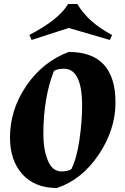

<svg xmlns="http://www.w3.org/2000/svg" viewBox="-20 -926 628 961"><path d="M391 -396Q391 -582 300 -582Q269 -582 250 -571Q197 -436 197 -255Q197 -177 219.5 -122.5Q242 -68 288 -68Q318 -68 337 -79Q364 -133 377.5 -225.5Q391 -318 391 -396ZM30 -238Q30 -377 112 -497Q194 -617 324 -666Q558 -666 558 -413Q558 -277 474 -152Q390 -27 265 15Q154 15 92 -54Q30 -123 30 -238ZM530 -726 324 -786 138 -726 127 -751Q275 -828 321 -906H367Q422 -813 541 -751Z"/></svg>

Font: Almendra
Style: Bold Italic
Weight: 700
Italic angle: -12°
Designer: Ana Sanfelippo
Foundry: Ana Sanfelippo
Version: Version 1.004